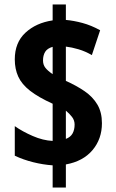

<svg xmlns="http://www.w3.org/2000/svg" viewBox="-20 -779 519 857"><path d="M215 -41Q172 -44 128 -55Q84 -66 46 -84V-216Q80 -192 126 -172Q172 -152 215 -150V-316Q151 -345 114 -374Q77 -403 61.5 -437Q46 -471 46 -514Q46 -589 93.5 -633Q141 -677 215 -688V-759H274V-690Q309 -687 348 -676.5Q387 -666 427 -644L390 -533Q361 -550 330.5 -559Q300 -568 274 -571V-418Q321 -397 357.5 -372Q394 -347 414.5 -312.5Q435 -278 435 -229Q435 -159 393 -109Q351 -59 274 -45V58H215ZM215 -570Q191 -563 181.5 -547.5Q172 -532 172 -509Q172 -490 182.5 -476.5Q193 -463 215 -448ZM274 -159Q295 -167 304 -183.5Q313 -200 313 -223Q313 -242 301.5 -257Q290 -272 274 -285Z"/></svg>

Font: Noto Sans Tamil ExtraCondensed ExtraBold
Style: Regular
Weight: 800
Width: 2
Designer: Jelle Bosma - Monotype Design Team
Foundry: Monotype Imaging Inc.
Version: Version 2.004; ttfautohint (v1.8.4.7-5d5b)